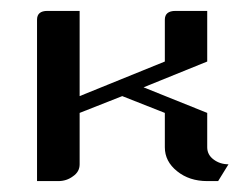

<svg xmlns="http://www.w3.org/2000/svg" viewBox="-20 -332 448 352"><path d="M47.9 0V-295.9Q47.9 -312 66.9 -312H126V-155.8L282.2 -219.2V-295.9Q282.2 -312 301.8 -312H359.9V-219.2L243.2 -171.9L359.9 -125V-62Q359.9 -48.3 371.6 -39.6Q383.3 -30.8 398.9 -30.8L379.9 0H359.9Q327.1 0 304.7 -18.1Q282.2 -36.1 282.2 -62V-125L204.1 -155.8L126 -125V-30.8Q126 -17.1 113.8 -8.8Q102.1 0 86.9 0Z"/></svg>

Font: Hhenum
Style: Regular
Weight: 400
Designer: T. Christopher White
Version: Version 1.0